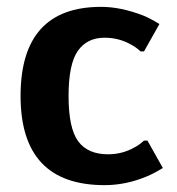

<svg xmlns="http://www.w3.org/2000/svg" viewBox="-20 -530 515 560"><path d="M285 10Q40 10 40 -250Q40 -510 275 -510Q332 -510 397 -485Q417 -477 445 -460L400 -380H390Q376 -393 362 -400Q327 -420 285 -420Q234 -420 207 -381.5Q180 -343 180 -250Q180 -156 208 -118Q236 -80 295 -80Q337 -80 372 -100Q386 -107 400 -120H410L455 -40Q427 -23 407 -15Q347 10 285 10Z"/></svg>

Font: Scada
Style: Bold
Weight: 700
Designer: Jovanny Lemonad
Foundry: Jovanny Lemonad
Version: Version 4.100;PS 004.100;hotconv 1.0.88;makeotf.lib2.5.64775